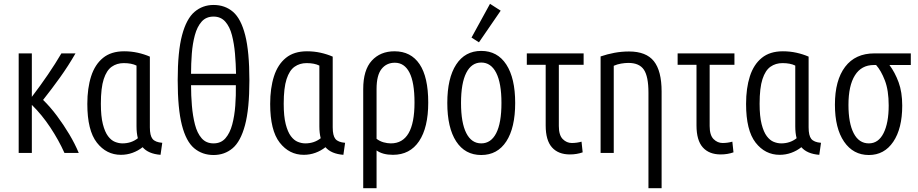

<svg xmlns="http://www.w3.org/2000/svg" viewBox="-20 -802 4816 1007"><path d="M78 0V-522H147V-294Q192 -353 231.5 -411Q271 -469 302 -522H376Q338 -456 295 -396Q252 -336 206 -278Q244 -241 279 -194Q314 -147 343.5 -97.5Q373 -48 393 0H318Q288 -67 244 -133.5Q200 -200 147 -252V0Z M614 10Q538 10 488 -54Q438 -118 438 -257Q438 -340 458 -402Q478 -464 520.5 -498.5Q563 -533 631 -533Q668 -533 702 -525.5Q736 -518 766 -505V-134Q766 -91 780 -73.5Q794 -56 831 -53L822 10Q758 5 728 -30Q704 -11 675 -0.5Q646 10 614 10ZM622 -50Q669 -50 703 -77Q696 -104 696 -139V-458Q670 -471 629 -471Q593 -471 566 -452Q539 -433 524 -387Q509 -341 509 -258Q509 -192 519.5 -151Q530 -110 546.5 -88Q563 -66 583 -58Q603 -50 622 -50Z M1100 11Q1041 11 998.5 -24.5Q956 -60 934 -146Q912 -232 912 -382Q912 -532 935 -618Q958 -704 1000.5 -740Q1043 -776 1100 -776Q1160 -776 1202 -740Q1244 -704 1266 -617.5Q1288 -531 1288 -380Q1288 -231 1265 -145.5Q1242 -60 1200 -24.5Q1158 11 1100 11ZM982 -415H1218Q1217 -468 1212.5 -520.5Q1208 -573 1196.5 -617.5Q1185 -662 1161.5 -688.5Q1138 -715 1100 -715Q1061 -715 1037.5 -688.5Q1014 -662 1002 -617.5Q990 -573 986 -520.5Q982 -468 982 -415ZM1100 -50Q1139 -50 1162.5 -77Q1186 -104 1198 -149Q1210 -194 1214 -248Q1218 -302 1217 -355H982Q982 -301 986.5 -247.5Q991 -194 1002.5 -149Q1014 -104 1037.5 -77Q1061 -50 1100 -50Z M1573 10Q1497 10 1447 -54Q1397 -118 1397 -257Q1397 -340 1417 -402Q1437 -464 1479.5 -498.5Q1522 -533 1590 -533Q1627 -533 1661 -525.5Q1695 -518 1725 -505V-134Q1725 -91 1739 -73.5Q1753 -56 1790 -53L1781 10Q1717 5 1687 -30Q1663 -11 1634 -0.5Q1605 10 1573 10ZM1581 -50Q1628 -50 1662 -77Q1655 -104 1655 -139V-458Q1629 -471 1588 -471Q1552 -471 1525 -452Q1498 -433 1483 -387Q1468 -341 1468 -258Q1468 -192 1478.5 -151Q1489 -110 1505.5 -88Q1522 -66 1542 -58Q1562 -50 1581 -50Z M1885 185V-335Q1885 -435 1930 -484Q1975 -533 2049 -533Q2135 -533 2180.5 -465.5Q2226 -398 2226 -264Q2226 -133 2178 -61.5Q2130 10 2041 10Q1987 10 1955 -13V185ZM2030 -50Q2154 -50 2154 -264Q2154 -370 2127.5 -421.5Q2101 -473 2051 -473Q2007 -473 1981 -440Q1955 -407 1955 -335V-74Q1972 -61 1992 -55.5Q2012 -50 2030 -50Z M2504 11Q2419 11 2372.5 -60.5Q2326 -132 2326 -262Q2326 -392 2372.5 -463.5Q2419 -535 2504 -535Q2589 -535 2635.5 -463.5Q2682 -392 2682 -262Q2682 -132 2635.5 -60.5Q2589 11 2504 11ZM2504 -50Q2555 -50 2582.5 -103.5Q2610 -157 2610 -262Q2610 -366 2582.5 -420Q2555 -474 2504 -474Q2453 -474 2425.5 -420Q2398 -366 2398 -262Q2398 -158 2425.5 -104Q2453 -50 2504 -50ZM2492 -580 2453 -605 2550 -782 2606 -746Z M2969 8Q2908 8 2875 -29Q2842 -66 2842 -144V-462H2743V-522H3041V-462H2911V-141Q2911 -93 2931.5 -72.5Q2952 -52 2979 -52Q3005 -52 3030 -59L3036 -3Q3005 8 2969 8Z M3381 185V-316Q3381 -401 3357 -436.5Q3333 -472 3276 -472Q3258 -472 3237.5 -468.5Q3217 -465 3199 -457V0H3130V-506Q3165 -518 3202.5 -525Q3240 -532 3279 -532Q3369 -532 3409.5 -481Q3450 -430 3450 -322V185Z M3760 8Q3699 8 3666 -29Q3633 -66 3633 -144V-462H3534V-522H3832V-462H3702V-141Q3702 -93 3722.5 -72.5Q3743 -52 3770 -52Q3796 -52 3821 -59L3827 -3Q3796 8 3760 8Z M4069 10Q3993 10 3943 -54Q3893 -118 3893 -257Q3893 -340 3913 -402Q3933 -464 3975.5 -498.5Q4018 -533 4086 -533Q4123 -533 4157 -525.5Q4191 -518 4221 -505V-134Q4221 -91 4235 -73.5Q4249 -56 4286 -53L4277 10Q4213 5 4183 -30Q4159 -11 4130 -0.5Q4101 10 4069 10ZM4077 -50Q4124 -50 4158 -77Q4151 -104 4151 -139V-458Q4125 -471 4084 -471Q4048 -471 4021 -452Q3994 -433 3979 -387Q3964 -341 3964 -258Q3964 -192 3974.5 -151Q3985 -110 4001.5 -88Q4018 -66 4038 -58Q4058 -50 4077 -50Z M4537 11Q4455 11 4407 -59Q4359 -129 4359 -253Q4359 -381 4412.5 -451.5Q4466 -522 4566 -522H4757V-461H4645Q4674 -422 4693 -370.5Q4712 -319 4712 -248Q4712 -128 4665 -58.5Q4618 11 4537 11ZM4537 -50Q4587 -50 4614 -103.5Q4641 -157 4641 -249Q4641 -328 4621 -380Q4601 -432 4575 -461H4563Q4498 -461 4464 -407Q4430 -353 4430 -252Q4430 -156 4457.5 -103Q4485 -50 4537 -50Z"/></svg>

Font: Ubuntu Sans Condensed
Style: Regular
Weight: 400
Width: 3
Designer: Dalton Maag Ltd
Foundry: Dalton Maag Ltd
Version: Version 1.006; ttfautohint (v1.8.4.7-5d5b)